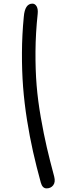

<svg xmlns="http://www.w3.org/2000/svg" viewBox="-20 -895 370 1055"><path d="M235.8 140.1Q212.9 140.1 204.1 107.9Q179.7 19 161.4 -62.3Q143.1 -143.6 128.4 -235.8Q113.8 -328.1 106.9 -417Q100.1 -505.9 100.6 -605Q101.1 -704.1 110.8 -803.2Q116.7 -875 158.2 -875Q172.4 -875 181.2 -860.1Q189.9 -845.2 187 -817.9Q175.8 -714.4 175 -612.3Q174.3 -510.3 181.2 -426.5Q188 -342.8 204.3 -249.5Q220.7 -156.2 237.1 -85.9Q253.4 -15.6 277.8 75.2Q285.6 105.5 272.5 122.8Q259.3 140.1 235.8 140.1Z"/></svg>

Font: Shantell Sans Irregular Bouncy
Style: Italic
Weight: 300
Italic angle: -11.31°
Designer: Stephen Nixon, Anya Danilova, Shantell Martin
Foundry: Arrow Type
Version: Version 1.006;[9816181b4]